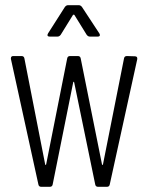

<svg xmlns="http://www.w3.org/2000/svg" viewBox="-20 -720 571 740"><path d="M171 -579H202C207 -579 211 -582 214 -586L261 -662C262 -664 266 -664 267 -662L314 -586C317 -582 321 -579 326 -579H357C362 -579 365 -581 365 -585C365 -587 364 -589 363 -591L296 -693C293 -697 289 -700 284 -700H242C237 -700 233 -697 230 -693L165 -591C161 -584 163 -579 171 -579ZM139 0H172C178 0 182 -3 183 -9L262 -402C263 -406 265 -406 266 -402L347 -9C348 -3 352 0 358 0H392C398 0 402 -3 403 -9L509 -492C510 -499 507 -503 500 -503L469 -504C463 -504 459 -501 458 -495L377 -87C376 -83 374 -83 373 -87L291 -495C290 -501 286 -504 280 -504H250C244 -504 240 -501 239 -495L158 -87C157 -83 155 -83 154 -87L74 -495C73 -501 69 -504 63 -504H31C25 -504 22 -501 22 -495C22 -495 22 -494 22 -493L128 -9C129 -3 133 0 139 0Z"/></svg>

Font: Barlow Condensed Light
Style: Regular
Weight: 300
Width: 3
Designer: Jeremy Tribby
Foundry: Tribby Type
Version: Version 1.422;hotconv 1.0.109;makeotfexe 2.5.65596